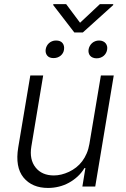

<svg xmlns="http://www.w3.org/2000/svg" viewBox="-20 -916 617 943"><path d="M69.6 -192.1 128.9 -545.5H192.1L133.9 -196Q123.6 -132.5 154.8 -93.4Q185.7 -54.3 244.7 -54.3Q280.5 -54.3 318.9 -72.1Q337.7 -81 354.2 -93.9Q370.7 -106.9 383.7 -124.1Q396.7 -141.3 405.7 -162.5Q414.8 -183.6 419 -208.5L475.5 -545.5H538.7L447.8 0H384.6L399.5 -90.6H394.9Q380.7 -67.1 361 -49Q341.3 -30.9 318.2 -18.3Q295.1 -5.7 269 0.7Q242.9 7.1 215.9 7.1Q137.8 7.1 95.5 -44Q53.6 -95.5 69.6 -192.1ZM241.8 -895.6H305L373.2 -804.3L470.5 -895.6H536.2L535.9 -891L386.7 -756.4H345.2L241.5 -891ZM415.1 -673.3Q416.5 -681.8 420.8 -689.8Q425.1 -697.8 431.6 -703.8Q438.2 -709.9 447.1 -713.4Q456 -717 466.6 -717Q477.6 -717 485.8 -713.2Q494 -709.5 498.9 -703.3Q503.9 -697.1 505.9 -688.9Q507.8 -680.8 506 -671.5Q504.6 -663 500.4 -655.4Q496.1 -647.7 489.5 -642Q483 -636.4 474.1 -633Q465.2 -629.6 454.5 -629.6Q443.5 -629.6 435.4 -633.2Q427.2 -636.7 422.2 -642.8Q417.3 -648.8 415.5 -656.8Q413.7 -664.8 415.1 -673.3ZM204.5 -674.4Q206 -682.9 210 -690.5Q214.1 -698.2 220.5 -704Q226.9 -709.9 235.6 -713.4Q244.3 -717 255 -717Q277.3 -717 287.3 -704.2Q297.2 -691.4 294.4 -672.2Q293.3 -663.7 289.1 -656.1Q284.8 -648.4 278.1 -642.8Q271.3 -637.1 262.4 -633.9Q253.6 -630.7 242.9 -630.7Q221.6 -630.7 211.6 -643.3Q201.7 -655.9 204.5 -674.4Z"/></svg>

Font: Inter P Light
Style: Italic
Weight: 300
Italic angle: 9.39999°
Designer: Rasmus Andersson
Foundry: rsms
Version: Version 3.018;git-588b23468